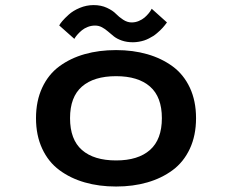

<svg xmlns="http://www.w3.org/2000/svg" viewBox="-20 -704 890 736"><path d="M489.5 -542Q466 -542 447.2 -548.5Q428.5 -555 416.5 -564.5Q404.5 -574 393.8 -583.5Q383 -593 370.8 -599.5Q358.5 -606 344.5 -606Q330 -606 316.5 -600.8Q303 -595.5 294 -588Q285 -580.5 278.2 -573Q271.5 -565.5 268 -560L265 -555L207 -606.5Q209.5 -612 218.5 -622.8Q227.5 -633.5 243.8 -648.2Q260 -663 285.8 -673.8Q311.5 -684.5 339 -684.5Q367.5 -684.5 390 -674Q412.5 -663.5 424.2 -651.2Q436 -639 452 -628.5Q468 -618 484.5 -618Q499 -618 512 -623.5Q525 -629 533.8 -636.5Q542.5 -644 549 -651.8Q555.5 -659.5 558.5 -665L561.5 -670.5L620 -618L617 -614Q613.5 -609.5 611.2 -606.5Q609 -603.5 603.8 -597.8Q598.5 -592 593.8 -587.5Q589 -583 581.8 -576.8Q574.5 -570.5 567.5 -566Q560.5 -561.5 551.2 -556.8Q542 -552 532.8 -549Q523.5 -546 512.2 -544Q501 -542 489.5 -542ZM425 11Q359.5 11 304.8 -4.8Q250 -20.5 207.8 -51.8Q165.5 -83 141.8 -134Q118 -185 118 -251Q118 -317 141.8 -368Q165.5 -419 207.8 -450Q250 -481 304.8 -496.5Q359.5 -512 425 -512Q490 -512 544.8 -496.2Q599.5 -480.5 641.8 -449.5Q684 -418.5 707.8 -367.8Q731.5 -317 731.5 -251Q731.5 -185 707.8 -134Q684 -83 641.8 -51.8Q599.5 -20.5 544.8 -4.8Q490 11 425 11ZM425 -89Q509.5 -89 555 -129.2Q600.5 -169.5 600.5 -251Q600.5 -332.5 555 -372.2Q509.5 -412 425 -412Q340 -412 294.2 -372.2Q248.5 -332.5 248.5 -251Q248.5 -169 294.2 -129Q340 -89 425 -89Z"/></svg>

Font: League Mono Wide Medium
Style: Regular
Weight: 500
Width: 8
Designer: Tyler Finck
Foundry: The League of Moveable Type / Tyler Finck
Version: Version 2.210